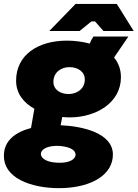

<svg xmlns="http://www.w3.org/2000/svg" viewBox="-43 -743 701 978"><path d="M312 -145C446 -145 573 -219 573 -350C573 -390 560 -423 538 -450L611 -557H433C425 -545 419 -534 414 -521C376 -531 336 -536 298 -536C150 -536 39 -463 39 -332C39 -266 78 -219 132 -189L115 -91C35 -70 -26 -25 -23 55C-19 181 152 220 278 215C422 210 535 148 532 40C528 -65 380 -100 266 -105L274 -147C287 -146 300 -145 312 -145ZM306 -264C265 -264 229 -286 229 -326C229 -375 269 -401 310 -401C354 -401 389 -378 389 -338C389 -292 351 -264 306 -264ZM269 86C197 88 166 64 165 42C165 21 190 2 241 0C272 -1 340 7 342 44C342 64 320 84 269 86ZM638 -585 552 -723H342L208 -585H362L423 -634H441L484 -585Z"/></svg>

Font: Fixel Display Black
Style: Italic
Weight: 900
Italic angle: -10°
Designer: AlfaBravo + MacPaw
Foundry: Kyrylo Tkachov, Marchela Mozhyna, Serhii Makarenko, Maria Weinstein, Zakhar Kryvoshyya
Version: Version 1.210;Glyphs 3.2 (3217)